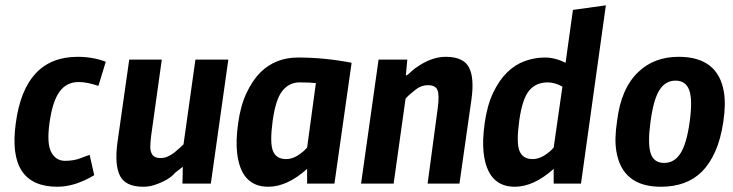

<svg xmlns="http://www.w3.org/2000/svg" viewBox="-20 -699 2789 731"><path d="M354.7 -372Q310.7 -386.7 280 -386.7Q233.3 -386.7 206.7 -350Q180 -313.3 168.7 -232.7Q157.3 -152 175.3 -119.3Q193.3 -86.7 227.3 -86.7Q261.3 -86.7 286.7 -96.7Q312 -106.7 321.3 -109.3L338.7 -32Q265.3 12 198.7 12Q6.7 12 40 -229.3Q73.3 -482.7 276 -482.7Q333.3 -482.7 382.7 -464Z M782.7 0H674.7L676 -64L646.7 -41.3Q624 -13.3 568 5.3Q548 12 525.3 12Q458.7 12 437.3 -28.7Q416 -69.3 426.7 -153.3L472 -472H596L560 -214.7Q549.3 -144 553.3 -126.7Q557.3 -109.3 566.7 -103.3Q576 -97.3 591.3 -97.3Q606.7 -97.3 619.3 -103.3Q632 -109.3 642.7 -117.3Q668 -138.7 678.7 -149.3L724 -472H849.3Z M1182.7 -382.7Q1158.7 -385.3 1120 -385.3Q1081.3 -385.3 1055.3 -353.3Q1029.3 -321.3 1018 -238Q1006.7 -154.7 1019.3 -124Q1032 -93.3 1069.3 -93.3Q1092 -93.3 1114 -107.3Q1136 -121.3 1149.3 -137.3ZM1149.3 -56Q1073.3 12 1001.3 12Q897.3 12 882.7 -117.3Q877.3 -162.7 886.7 -230Q896 -297.3 918.7 -345.3Q941.3 -393.3 972 -424Q1029.3 -480 1114.7 -480Q1216 -480 1318.7 -460L1253.3 0H1149.3Z M1421.3 -472H1530.7L1525.3 -412H1528Q1534.7 -416 1547.3 -428Q1560 -440 1580 -452Q1629.3 -482.7 1677.3 -482.7Q1744 -482.7 1765.3 -442.7Q1786.7 -402.7 1774.7 -318.7L1729.3 0H1608L1646.7 -288Q1653.3 -338.7 1645.3 -356.7Q1637.3 -374.7 1609.3 -374.7Q1585.3 -374.7 1565.3 -360Q1528 -330.7 1524 -322.7L1478.7 0H1354.7Z M2121.3 -369.3Q2092 -385.3 2065.3 -385.3Q2020 -385.3 1994 -353.3Q1968 -321.3 1956.7 -238Q1945.3 -154.7 1958 -124Q1970.7 -93.3 2008 -93.3Q2030.7 -93.3 2052.7 -107.3Q2074.7 -121.3 2088 -137.3ZM2133.3 -460 2161.3 -661.3 2286.7 -678.7 2192 0H2088V-56Q2012 12 1940 12Q1836 12 1821.3 -117.3Q1816 -162.7 1825.3 -230Q1834.7 -297.3 1857.3 -345.3Q1880 -393.3 1910.7 -423.3Q1941.3 -453.3 1978.7 -466.7Q2016 -480 2054.7 -480Q2093.3 -480 2133.3 -460Z M2552 -392Q2513.3 -392 2490.7 -356Q2468 -320 2456.7 -236Q2445.3 -152 2457.3 -115.3Q2469.3 -78.7 2508.7 -78.7Q2548 -78.7 2571.3 -116Q2594.7 -153.3 2606 -236.7Q2617.3 -320 2604 -356Q2590.7 -392 2552 -392ZM2736 -349.3Q2744 -302.7 2734 -236Q2724 -169.3 2703.3 -122.7Q2682.7 -76 2652 -45.3Q2594.7 12 2496 12Q2349.3 12 2326.7 -122.7Q2318.7 -169.3 2329.3 -237.3Q2344 -362.7 2410.7 -425.3Q2470.7 -482.7 2564 -482.7Q2713.3 -482.7 2736 -349.3Z"/></svg>

Font: Timmana
Style: Regular
Weight: 400
Designer: Appaji Ambarisha Darbha
Foundry: Andhrapradesh Society for Knowledge Networks
Version: Version 1.0.4; ttfautohint (v1.2.42-39fb)